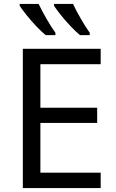

<svg xmlns="http://www.w3.org/2000/svg" viewBox="-20 -964 596 984"><path d="M496 0H97V-714H496V-635H187V-412H478V-334H187V-79H496ZM354 -944Q370 -910 394.5 -867.5Q419 -825 440 -796V-784H390Q368 -802 341 -830.5Q314 -859 291 -888Q268 -917 257 -934V-944ZM178 -944Q194 -910 218.5 -867.5Q243 -825 264 -796V-784H214Q192 -802 165 -830.5Q138 -859 115 -888Q92 -917 81 -934V-944Z"/></svg>

Font: Go Noto Kurrent-Regular
Style: Regular
Weight: 400
Designer: Monotype Design Team
Foundry: Monotype Imaging Inc.
Version: Version 2.012; ttfautohint (v1.8.4.7-5d5b)